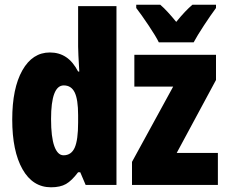

<svg xmlns="http://www.w3.org/2000/svg" viewBox="-20 -786 963 816"><path d="M32 -278Q32 -411 75 -487Q118 -563 192 -563Q231 -563 260.5 -543.5Q290 -524 312 -482H317Q312 -565 312 -588V-760H475V0H344L321 -54H312Q285 -18 260.5 -4Q236 10 197 10Q119 10 75.5 -67Q32 -144 32 -278ZM312 -265V-297Q312 -363 297.5 -393Q283 -423 251 -423Q197 -423 197 -280Q197 -203 211 -164.5Q225 -126 250 -126Q283 -126 297.5 -158.5Q312 -191 312 -265ZM541 0V-98L716 -418H551V-553H898V-446L731 -136H906V0ZM898 -752Q875 -721 846.5 -677.5Q818 -634 803 -606H655Q643 -631 611.5 -678Q580 -725 559 -752V-766H661Q689 -742 729 -693Q768 -741 798 -766H898Z"/></svg>

Font: Noto Sans UI CondBlack
Style: Regular
Weight: 900
Width: 3
Designer: Monotype Design Team
Foundry: Monotype Imaging Inc.
Version: Version 1.001